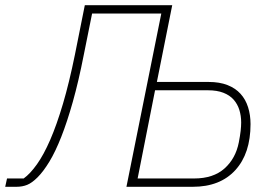

<svg xmlns="http://www.w3.org/2000/svg" viewBox="-60 -718 1047 738"><path d="M-33 -32H31Q56 -50 82 -86.5Q108 -123 133 -180.5Q158 -238 182 -319Q206 -400 228 -508L266 -698H602L543 -403H742Q784 -403 814.5 -391Q845 -379 864.5 -357.5Q884 -336 893.5 -306Q903 -276 903 -241Q903 -128 844.5 -64Q786 0 681 0H426L560 -666H294L262 -507Q242 -405 220 -327Q198 -249 175.5 -192Q153 -135 130 -97Q107 -59 84 -36Q63 -15 44.5 -7.5Q26 0 3 0H-40ZM686 -32Q760 -32 803 -70.5Q846 -109 858 -171Q863 -197 865 -215Q867 -233 867 -247Q867 -273 860 -295.5Q853 -318 838 -335Q823 -352 798.5 -361.5Q774 -371 739 -371H536L469 -32Z"/></svg>

Font: IBM Plex Sans ExtLt
Style: Italic
Weight: 200
Italic angle: -11°
Designer: Mike Abbink, Paul van der Laan, Pieter van Rosmalen
Foundry: Bold Monday
Version: Version 3.005